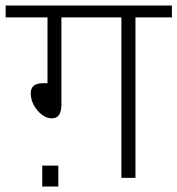

<svg xmlns="http://www.w3.org/2000/svg" viewBox="-35 -643 641 694"><path d="M175.8 -44.4V31.2H117.7V-44.4ZM403.8 0V-580.1H187V-265.6Q187 -215.3 153.3 -215.3Q124.5 -215.3 100.3 -243.9Q76.2 -272.5 76.2 -306.2Q76.2 -342.3 120.6 -342.3H136.7V-580.1H-14.6V-623H586.4V-580.1H454.6V0Z"/></svg>

Font: Yantramanav Light
Style: Regular
Weight: 300
Version: Version 1.001;PS 1.0;hotconv 1.0.72;makeotf.lib2.5.5900; ttf